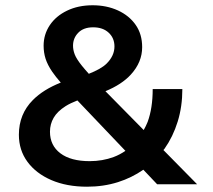

<svg xmlns="http://www.w3.org/2000/svg" viewBox="-20 -688 802 722"><path d="M594.5 -123.7C595.9 -125.6 597.6 -127.1 598.9 -129C620.1 -159.1 636.5 -193 648.2 -230.8C659.9 -268.6 665.7 -309.3 665.7 -353H554.2C554.2 -305 547.8 -264 535.3 -229.8C531.1 -218.5 525.6 -208.9 520.4 -199L376.5 -345C417.1 -361.8 449.3 -382.6 472.2 -407.8C500.5 -438.7 514.6 -473.1 514.6 -510.6C514.6 -543.1 506.5 -571.1 490.2 -594.4C473.9 -617.8 451.6 -635.9 423.4 -648.8C395.1 -661.7 363.4 -668.2 328.4 -668.2C292.1 -668.2 260 -661.4 232.1 -647.9C204.1 -634.4 182.4 -616.1 167.1 -593.1C151.7 -570 144 -544.3 144 -516.1C144 -498.8 146.5 -482.5 151.4 -467.1C156.3 -451.9 164.6 -435.5 176.3 -418.3C184.8 -405.9 195.9 -392 208.5 -377.4C164.8 -360.1 129.7 -338.2 103.6 -311.8C68.5 -276.5 51 -233 51 -181.4C51 -142.6 61.8 -108.7 83.3 -79.5C104.8 -50.3 134.7 -27.4 173.1 -10.8C211.6 5.8 256.3 14.1 307.3 14.1C348.5 14.1 387.2 8.4 423.4 -3C458.3 -14 490 -29.7 519 -49.8L570.9 4.9H721.2L594.7 -123.6ZM274.4 -565C287.6 -578.5 306.2 -585.3 330.2 -585.3C354.8 -585.3 374.3 -578.5 388.7 -565C403.2 -551.5 410.4 -534.3 410.4 -513.4C410.4 -490 400.7 -468.7 381.3 -449.3C366.2 -434.2 342.4 -421.7 314 -410.5C303.8 -421.9 295.1 -431.9 288.2 -440.5C274.4 -457.7 265.3 -472 261 -483.4C256.7 -494.7 254.6 -505.6 254.6 -516.2C254.6 -535.2 261.2 -551.5 274.4 -565ZM407.6 -97.6C379.3 -87.2 349.2 -82 317.3 -82C269.9 -82 233.2 -91.8 207.1 -111.5C181 -131.1 167.9 -158.2 167.9 -192.7C167.9 -211.6 172.5 -229.2 181.8 -245.2C191 -261.2 206 -275.7 226.9 -289C238.9 -296.6 254.1 -303.6 271 -310.3L451.6 -120.7C437.8 -111.4 423.3 -103.5 407.7 -97.7Z"/></svg>

Font: Diatome Awesome Semibold
Style: Regular
Weight: 400
Designer: 15.100.17
Foundry: 15.100.17
Version: Version 1.005;Fontself Maker 3.5.8